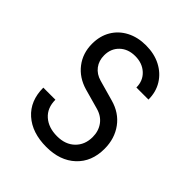

<svg xmlns="http://www.w3.org/2000/svg" viewBox="-206 -871 1011 1011"><g transform="rotate(45 300.0 -365.0)"><path d="M304 10Q198 10 135 -46Q72 -102 72 -200H162Q162 -139 201 -104.5Q240 -70 304 -70Q366 -70 403 -106Q440 -142 440 -200Q440 -244 416.5 -276.5Q393 -309 349 -321L238 -352Q169 -372 129.5 -423.5Q90 -475 90 -545Q90 -603 116 -647Q142 -691 189 -715.5Q236 -740 297 -740Q359 -740 406.5 -715.5Q454 -691 481 -647.5Q508 -604 508 -547H418Q418 -597 384 -628.5Q350 -660 297 -660Q244 -660 211 -628.5Q178 -597 178 -547Q178 -507 199.5 -478.5Q221 -450 260 -439L374 -407Q447 -387 487.5 -331.5Q528 -276 528 -200Q528 -104 467 -47Q406 10 304 10Z"/></g></svg>

Font: JetBrains Mono NL
Style: Regular
Weight: 400
Monospace: yes
Designer: Philipp Nurullin, Konstantin Bulenkov
Foundry: JetBrains
Version: Version 2.305; ttfautohint (v1.8.4.7-5d5b)